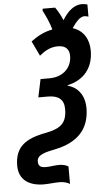

<svg xmlns="http://www.w3.org/2000/svg" viewBox="-130 -897 642 1159"><g transform="rotate(-5 191.5 -317.0)"><path d="M246 221V114C235 107 215 100 191 100C161 100 137 106 111 106C79 106 64 97 64 68C64 29 110 17 174 4C308 -23 384 -96 385 -226C385 -313 337 -359 283 -372L284 -375C382 -396 441 -465 441 -571C441 -641 407 -696 344 -715C366 -748 393 -781 420 -781C429 -781 438 -779 445 -776V-850C433 -853 424 -855 411 -855C364 -855 325 -820 293 -768C279 -802 263 -829 249 -848H174L172 -837C192 -797 209 -762 221 -718C173 -709 131 -688 90 -657L133 -567C166 -594 200 -614 246 -614C293 -614 314 -589 314 -550C314 -479 261 -426 179 -426H124L101 -317H159C223 -317 256 -291 256 -233C256 -148 219 -118 129 -100C3 -77 -62 -31 -62 83C-62 164 -6 209 90 209C117 209 154 204 183 204C208 204 235 211 246 221Z"/></g></svg>

Font: Noto Sans ExtraCondensed
Style: Bold Italic
Weight: 700
Width: 2
Italic angle: -12°
Designer: Monotype Design Team
Foundry: Monotype Imaging Inc.
Version: Version 2.013